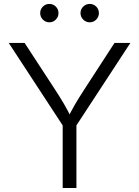

<svg xmlns="http://www.w3.org/2000/svg" viewBox="-20 -943 697 963"><path d="M294.4 0V-314L23.9 -727.5H103.5L258.8 -489.7Q282.2 -453.6 302.2 -419.4Q322.3 -385.3 343.3 -341.3H315.4Q336.4 -385.7 356.7 -420.2Q377 -454.6 399.9 -489.7L554.2 -727.5H633.8L363.3 -314V0ZM430.2 -831.1Q411.1 -831.1 397.5 -844.7Q383.8 -858.4 383.8 -877.4Q383.8 -896.5 397.5 -909.9Q411.1 -923.3 430.2 -923.3Q449.2 -923.3 462.6 -909.9Q476.1 -896.5 476.1 -877.4Q476.1 -858.4 462.6 -844.7Q449.2 -831.1 430.2 -831.1ZM227.5 -831.1Q208.5 -831.1 195.1 -844.7Q181.6 -858.4 181.6 -877.4Q181.6 -896.5 195.1 -909.9Q208.5 -923.3 227.5 -923.3Q246.6 -923.3 260 -909.9Q273.4 -896.5 273.4 -877.4Q273.4 -858.4 260 -844.7Q246.6 -831.1 227.5 -831.1Z"/></svg>

Font: Inter 18pt Light
Style: Regular
Weight: 300
Designer: Rasmus Andersson
Foundry: rsms
Version: Version 4.001;git-66647c0bb